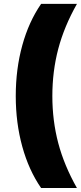

<svg xmlns="http://www.w3.org/2000/svg" viewBox="-20 -762 411 976"><path d="M189 193.8Q126.5 103.5 93.3 -16.8Q60.1 -137.2 60.1 -273.9Q60.1 -411.1 93.3 -531.5Q126.5 -651.9 189 -742.2H371.1Q306.2 -627.4 276.1 -513.4Q246.1 -399.4 246.1 -273.9Q246.1 -148.4 276.1 -34.7Q306.2 79.1 371.1 193.8Z"/></svg>

Font: Montserrat ExtraBold
Style: Regular
Weight: 800
Designer: Julieta Ulanovsky
Foundry: Julieta Ulanovsky
Version: Version 9.000